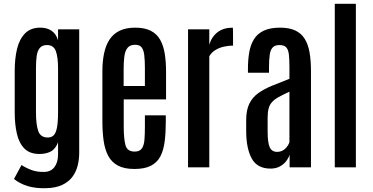

<svg xmlns="http://www.w3.org/2000/svg" viewBox="-20 -888 1979 1019"><path d="M222.7 110.8Q168 112.3 126.7 99.6Q85.4 86.9 54.2 62L94.2 -12.2Q117.7 3.4 147.5 14.4Q177.2 25.4 214.4 24.4Q250 23.9 269 -1.2Q288.1 -26.4 288.1 -67.9V-132.8Q274.4 -96.7 249 -83.7Q223.6 -70.8 189.9 -70.8Q138.2 -70.8 109.6 -99.6Q81.1 -128.4 69.6 -178.5Q58.1 -228.5 58.1 -291.5V-512.2Q58.1 -578.1 70.8 -629.9Q83.5 -681.6 114 -711.9Q144.5 -742.2 197.3 -741.2Q231 -740.7 254.6 -724.1Q278.3 -707.5 288.1 -673.8V-732.4H400.4V-77.6Q400.4 -41 391.8 -7.8Q383.3 25.4 363.3 51.8Q343.3 78.1 308.8 94Q274.4 109.9 222.7 110.8ZM233.9 -158.2Q252.4 -158.2 264.4 -169.4Q276.4 -180.7 282.2 -210Q288.1 -239.3 288.1 -293.5V-525.4Q288.1 -584.5 276.4 -616.7Q264.6 -648.9 229.5 -648.9Q203.6 -648.9 190.9 -633.1Q178.2 -617.2 174.6 -589.8Q170.9 -562.5 170.9 -526.4V-292.5Q170.9 -227.5 182.9 -192.9Q194.8 -158.2 233.9 -158.2Z M692.9 8.8Q639.2 8.8 605.7 -9.3Q572.3 -27.3 554.4 -60.8Q536.6 -94.2 530 -141.1Q523.4 -188 523.4 -245.1V-510.3Q523.4 -561.5 532.2 -604Q541 -646.5 560.8 -677.2Q580.6 -708 614.3 -724.6Q647.9 -741.2 697.8 -741.2Q748.5 -741.2 780.8 -724.4Q813 -707.5 830.3 -676.5Q847.7 -645.5 854.5 -602.3Q861.3 -559.1 861.3 -506.3V-360.4H636.7V-215.3Q636.7 -152.8 645.8 -118.2Q654.8 -83.5 694.8 -83.5Q721.2 -83.5 732.7 -99.9Q744.1 -116.2 746.6 -145.8Q749 -175.3 749 -214.4V-275.9H859.9V-241.2Q859.9 -183.6 854 -137.2Q848.1 -90.8 831.3 -58.3Q814.5 -25.9 781.2 -8.5Q748 8.8 692.9 8.8ZM636.2 -431.6H749V-525.4Q749 -565.9 745.8 -594Q742.7 -622.1 731.9 -636.2Q721.2 -650.4 697.3 -650.4Q669.9 -650.4 656.7 -633.8Q643.6 -617.2 639.9 -588.4Q636.2 -559.6 636.2 -522Z M978 0V-732.4H1090.8V-650.9Q1103.5 -693.4 1135 -717.3Q1166.5 -741.2 1215.3 -741.2Q1216.3 -741.2 1216.6 -726.8Q1216.8 -712.4 1216.8 -693.8Q1216.8 -675.3 1216.8 -660.6Q1216.8 -646 1216.8 -646Q1193.8 -646 1169.2 -640.6Q1144.5 -635.3 1123.8 -622.8Q1103 -610.4 1090.8 -589.4V0Z M1416 6.8Q1345.7 6.8 1316.4 -46.1Q1287.1 -99.1 1286.6 -189.9V-251Q1286.6 -303.7 1303.2 -337.6Q1319.8 -371.6 1350.6 -393.6Q1381.3 -415.5 1423.3 -432.9Q1465.3 -450.2 1516.1 -469.7V-529.3Q1516.1 -572.3 1513.2 -598.4Q1510.3 -624.5 1499 -636.7Q1487.8 -648.9 1463.4 -648.9Q1439.5 -648.9 1427.5 -636.5Q1415.5 -624 1411.6 -597.9Q1407.7 -571.8 1407.7 -530.8V-502H1295.9V-523.4Q1295.9 -571.8 1303 -611.8Q1310.1 -651.9 1328.4 -680.7Q1346.7 -709.5 1380.1 -725.3Q1413.6 -741.2 1466.3 -741.2Q1515.1 -741.2 1546.9 -726.3Q1578.6 -711.4 1596.9 -682.4Q1615.2 -653.3 1622.8 -610.4Q1630.4 -567.4 1630.4 -510.7V0H1517.1V-67.4Q1512.2 -50.3 1499 -33Q1485.8 -15.6 1464.8 -4.4Q1443.8 6.8 1416 6.8ZM1451.2 -82Q1476.6 -82 1493.9 -99.1Q1511.2 -116.2 1516.1 -133.8V-401.4Q1481.9 -385.7 1459.5 -373.3Q1437 -360.8 1424.1 -346.7Q1411.1 -332.5 1405.8 -312.7Q1400.4 -293 1400.4 -263.7V-189.5Q1400.4 -132.8 1411.1 -107.4Q1421.9 -82 1451.2 -82Z M1756.8 0V-867.7H1868.7V0Z"/></svg>

Font: Antonio SemiBold
Style: Regular
Weight: 600
Designer: Vernon Adams
Foundry: Vernon Adams
Version: Version 1.002